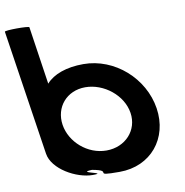

<svg xmlns="http://www.w3.org/2000/svg" viewBox="-177 -872 926 963"><g transform="rotate(-10 286.5 -391.0)"><path d="M7 -146C19 -66 136 0 220 0C304 0 132 -23 220 -26C333 -6 206 8 355 8C515 8 617 -118 593 -274C569 -430 429 -556 269 -556C183 -556 116 -532 79 -490L35 -785C34 -792 -91 -792 -90 -784ZM114 -274C100 -366 164 -440 258 -440C353 -440 446 -366 460 -274C474 -184 406 -109 309 -109C213 -109 128 -184 114 -274Z"/></g></svg>

Font: Ampere
Style: SCRevIta
Weight: 400
Version: Version 1